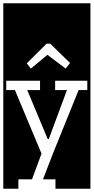

<svg xmlns="http://www.w3.org/2000/svg" viewBox="-32 -937 571 1170"><path d="M-12 -917H519V213H306V156H230L290 0L447 -388H500V-445H304V-388H376L265 -89H259L134 -388H212V-445H6V-388H59L221 -1L163 156H80V213H-12ZM395 -553 274 -671H252L131 -551L156 -519L257 -603L368 -519Z"/></svg>

Font: Zilla Slab Regular Highlight
Style: Regular
Weight: 410
Designer: Typotheque Type Foundry
Foundry: Typotheque type foundry
Version: Version 1.0; 2017